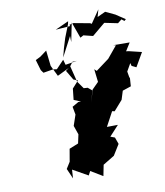

<svg xmlns="http://www.w3.org/2000/svg" viewBox="-120 -1188 1199 1393"><g transform="rotate(-10 479.5 -492.0)"><path d="M465 -1022 428 -928 406 -856 389 -791 465 -936 466 -891 494 -1030 537 -911 561 -924 630 -907 726 -987 824 -967 853 -990 873 -975 885 -986 816 -1032 746 -1065 686 -1037 701 -1091 616 -967 670 -975 625 -1002 506 -1024 475 -1017 479 -1007 371 -999 470 -1044ZM226 -825 276 -862 289 -747 301 -722 328 -667 415 -709 392 -692 434 -621 466 -609 419 -557 410 -475 461 -454H441L394 -427L405 -368L378 -289L401 -223L387 -158L320 -131L304 -38L274 10L307 85L311 21L423 84L439 54L527 107L543 26L627 -25L676 -104L658 -154L626 -166L695 -241L614 -240L671 -346L689 -342L753 -415L773 -479L836 -500L840 -559L836 -569L829 -610L872 -685L855 -692L867 -645L900 -629L959 -731L864 -754L830 -758L841 -748L883 -815L762 -816L781 -812L709 -725L612 -653L596 -668L607 -573L559 -525L533 -433L556 -519L526 -544L497 -546L458 -601L428 -720L370 -641L450 -749L483 -750L397 -736L386 -775L329 -715L302 -719L229 -707L213 -729L190 -807Z"/></g></svg>

Font: Hussar Lance
Style: Italic
Weight: 700
Foundry: Cannot Into Space Fonts, PlusOne Fonts
Version: Version 2.27